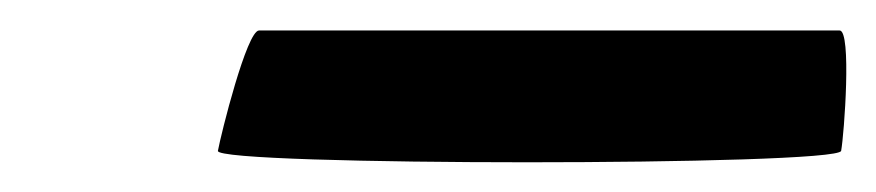

<svg xmlns="http://www.w3.org/2000/svg" viewBox="-20 -747 575 126"><path d="M123 -648C121 -638 530 -638 532 -648C534 -659 539 -727 531 -727H150C142 -727 125 -659 123 -648Z"/></svg>

Font: Ampere
Style: UltCndIta
Weight: 400
Version: Version 1